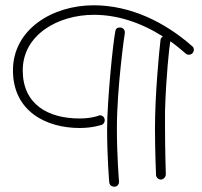

<svg xmlns="http://www.w3.org/2000/svg" viewBox="-20 -688 763 726"><path d="M713 -500C713 -505 711 -510 707 -513C603 -605 473 -668 334 -668C178 -668 29 -577 29 -422C29 -267 155 -204 281 -204C332 -204 363 -216 365 -216C372 -219 376 -226 376 -233C376 -245 367 -252 358 -252C355 -252 354 -251 351 -250C351 -250 325 -240 281 -240C161 -240 66 -294 66 -422C66 -557 200 -632 335 -632C422 -632 511 -604 596 -550C591 -547 587 -542 587 -537C582 -497 566 -329 566 -204C566 -116 570 -28 570 -27C570 -17 579 -9 589 -9C599 -10 607 -19 607 -29C607 -30 604 -120 604 -209C604 -229 604 -250 604 -269C608 -400 620 -510 624 -532C644 -518 663 -502 683 -485C686 -482 690 -481 694 -481C705 -481 713 -490 713 -500ZM452 -563V-566C452 -576 444 -584 434 -584C425 -584 418 -582 416 -569C407 -526 385 -303 385 -201C385 -92 393 0 393 1C394 12 402 18 413 18C423 18 430 9 430 0V-2C430 -3 422 -96 422 -204C422 -355 451 -560 452 -563Z"/></svg>

Font: Sacramento
Style: Regular
Weight: 400
Designer: Astigmatic (AOETI)
Foundry: Astigmatic (AOETI)
Version: Version 1.000